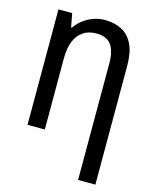

<svg xmlns="http://www.w3.org/2000/svg" viewBox="-138 -816 917 1147"><g transform="rotate(15 320.0 -242.5)"><path d="M366 -725Q427 -725 472 -701Q517 -677 541 -626.5Q565 -576 565 -495V240H458V-480Q458 -557 430 -595.5Q402 -634 339 -634Q290 -634 256.5 -611.5Q223 -589 205.5 -546Q188 -503 188 -442V0H81V-714H166L182 -629H186Q208 -660 237 -681.5Q266 -703 299.5 -714Q333 -725 366 -725Z"/></g></svg>

Font: Noto Sans Display SemiCondensed Medium
Style: Regular
Weight: 500
Width: 4
Designer: Monotype Design Team
Foundry: Monotype Imaging Inc.
Version: Version 2.003